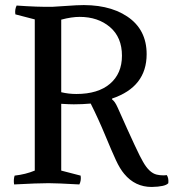

<svg xmlns="http://www.w3.org/2000/svg" viewBox="-20 -727 692 762"><path d="M223 -315V-50L300 -30Q303 -11 295 5Q205 0 173 0Q129 0 36 5Q33 -14 38 -30Q82 -35 118 -50V-650L41 -670Q38 -689 46 -705Q130 -699 188 -700L282 -706Q408 -713 485 -661.5Q562 -610 562 -512Q562 -382 425 -336V-332Q436 -325 447 -300Q530 -113 547 -86Q572 -41 602 -34Q614 -31 630 -31L642 -32Q650 -20 648 0Q636 14 582 15Q516 15 473 -37Q456 -57 440 -91.5Q424 -126 397.5 -190Q371 -254 340 -316Q307 -313 273 -313Q255 -313 223 -315ZM464 -506Q464 -579 416.5 -619.5Q369 -660 296 -660Q264 -660 223 -649V-361Q252 -354 283 -354Q369 -354 416.5 -394.5Q464 -435 464 -506Z"/></svg>

Font: Alike
Style: Regular
Weight: 400
Designer: Cyreal (www.cyreal.org)
Foundry: Cyreal (www.cyreal.org)
Version: Version 1.212